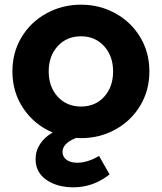

<svg xmlns="http://www.w3.org/2000/svg" viewBox="-20 -578 691 820"><path d="M305 11Q247 34 247 71Q247 91 263.5 104Q280 117 310 117Q354 117 403 88L448 167Q378 222 294 222Q224 222 178 190Q132 158 132 102Q132 66 151.5 36.5Q171 7 205 -12Q127 -45 80 -114.5Q33 -184 33 -273Q33 -354 72 -419Q111 -484 178.5 -521Q246 -558 326 -558Q406 -558 473 -521Q540 -484 579 -419Q618 -354 618 -273Q618 -192 579 -127Q540 -62 473 -25Q406 12 326 12ZM326 -123Q387 -123 425 -165Q463 -207 463 -273Q463 -339 424.5 -381Q386 -423 326 -423Q265 -423 226.5 -381Q188 -339 188 -273Q188 -207 226.5 -165Q265 -123 326 -123Z"/></svg>

Font: BLUETTI 2.0
Style: Bold
Weight: 700
Designer: Stijn de Vries
Foundry: tokotype
Version: Version 2.005;October 31, 2023;FontCreator 14.0.0.2814 64-bi